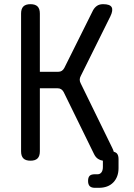

<svg xmlns="http://www.w3.org/2000/svg" viewBox="-20 -760 640 920"><path d="M126 10Q103 10 92 -1Q81 -12 81 -35V-695Q81 -718 92 -729Q103 -740 126 -740Q149 -740 160 -729Q171 -718 171 -695V-416H259Q269 -416 276 -420.5Q283 -425 288 -434L426 -711Q434 -725 445.5 -732.5Q457 -740 474 -740Q507 -740 515 -725.5Q523 -711 509 -682L367 -396Q362 -387 362 -378Q362 -369 367 -360L518 -51Q523 -41 525 -33Q533 -31 539 -26Q548 -17 548 2V45Q548 88 523 114Q498 140 453 140H435Q418 140 410 132Q402 124 402 107Q402 90 409.5 82.5Q417 75 434 75H448Q459 75 466 66Q473 57 473 40V10Q460 8 451 2Q439 -5 431 -21L285 -319Q280 -328 273 -332.5Q266 -337 256 -337H171V-35Q171 -12 160 -1Q149 10 126 10Z"/></svg>

Font: Maple Mono NF CN
Style: Regular
Weight: 400
Monospace: yes
Designer: subframe7536
Version: Version 7.000